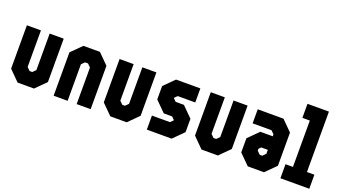

<svg xmlns="http://www.w3.org/2000/svg" viewBox="-60 -1284 3225 1818"><g transform="rotate(20 1552.0 -375.0)"><path d="M150.5 0 47.5 -103V-540H189V-172L219.5 -141.5H246.5L277 -172V-540H418.5V-103L315.5 0Z M513.5 0V-437L616.5 -540H783.5L886.5 -437V0H745.5V-368L715 -398.5H685L654.5 -368V0Z M1084.5 0 981.5 -103V-540H1123V-172L1153.5 -141.5H1180.5L1211 -172V-540H1352.5V-103L1249.5 0Z M1452.5 0V-141.5H1634L1663.5 -171L1635 -199.5H1550.5L1447.5 -302.5V-437L1550.5 -540H1795.5V-398.5H1619L1590 -369.5L1619 -340.5H1702.5L1805.5 -237.5V-103L1702.5 0Z M2003.5 0 1900.5 -103V-540H2042V-172L2072.5 -141.5H2099.5L2130 -172V-540H2271.5V-103L2168.5 0Z M2469.5 0 2366.5 -103V-245.5L2469.5 -348.5H2594.5V-368L2564 -398.5H2373.5V-540H2633L2736 -437V-103L2633 0ZM2538.5 -141.5H2564L2594.5 -172V-212H2528.5L2507.5 -191V-172Z M2798.5 0V-141.5H2873.5V-608.5H2798.5V-750H3014.5V-141.5H3089.5V0Z"/></g></svg>

Font: Tourney Condensed Black
Style: Regular
Weight: 900
Width: 3
Designer: Tyler Finck
Foundry: Etcetera Type Co
Version: Version 1.010; ttfautohint (v1.8.3)